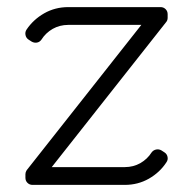

<svg xmlns="http://www.w3.org/2000/svg" viewBox="-20 -520 543 540"><path d="M71.5 0H331C355.7 0 378.2 -5.8 398.8 -17.5C419.2 -29.2 435.7 -44.5 448 -63.5C451.3 -68.2 452.4 -73.2 451.2 -78.8C450.1 -84.2 447.2 -88.5 442.5 -91.5L434 -97C429.3 -99.7 424.4 -100.5 419.2 -99.5C414.1 -98.5 409.8 -95.8 406.5 -91.5C398.5 -78.8 387.9 -68.8 374.8 -61.2C361.6 -53.8 347 -50 331 -50H125.5L447 -457.5C450 -460.8 451.5 -465 451.5 -470V-480C451.5 -485.7 449.6 -490.4 445.8 -494.2C441.9 -498.1 437.2 -500 431.5 -500H172C147.3 -500 124.8 -494.2 104.2 -482.5C83.8 -470.8 67.2 -455.5 54.5 -436.5C51.5 -431.8 50.6 -426.8 51.8 -421.2C52.9 -415.8 55.8 -411.5 60.5 -408.5L69 -403C73.7 -400.3 78.6 -399.4 83.8 -400.2C88.9 -401.1 93.2 -403.8 96.5 -408.5C104.5 -421.2 115.1 -431.2 128.2 -438.8C141.4 -446.2 156 -450 172 -450H377.5L56 -42.5C55.3 -41.8 54.7 -40.8 54 -39.5C52.3 -36.2 51.5 -33 51.5 -30V-20C51.5 -14.3 53.4 -9.6 57.2 -5.8C61.1 -1.9 65.8 0 71.5 0Z"/></svg>

Font: lerotica
Style: Regular
Weight: 400
Designer: defharo
Foundry: deFharo
Version: Version 1.001 2011